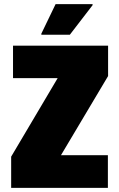

<svg xmlns="http://www.w3.org/2000/svg" viewBox="-20 -909 577 929"><path d="M34 0V-151L259 -531H43V-688H503V-541L275 -158H502V0ZM180 -741V-746L249 -889H428V-884L318 -741Z"/></svg>

Font: Saira SemiCondensed Black
Style: Regular
Weight: 900
Width: 4
Designer: Hector Gatti with collaboration of the Omnibus-Type team
Foundry: Omnibus-Type
Version: Version 1.101